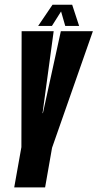

<svg xmlns="http://www.w3.org/2000/svg" viewBox="-20 -810 422 830"><path d="M41.5 0 72.5 -174 73.5 -675H212L164 -321H165.5L243 -675H381.5L205 -171L175 0ZM145 -698 207 -789.5H292L322 -698H262L244 -760.5L204.5 -698Z"/></svg>

Font: Anybody UltraCondensed Regular
Style: Bold Italic
Weight: 700
Width: 1
Italic angle: -10°
Designer: Tyler Finck
Foundry: Etcetera Type Company
Version: Version 1.010; ttfautohint (v1.8.3) -l 8 -r 50 -G 200 -x 14 